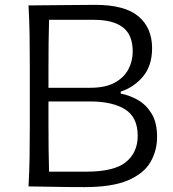

<svg xmlns="http://www.w3.org/2000/svg" viewBox="-20 -766 710 789"><path d="M327.6 2.9Q251 2.9 191.4 1.5Q131.8 0 97.2 0Q100.6 -62.5 101.6 -120.1Q102.5 -177.7 102.5 -246.6V-495.6Q102.5 -564.9 101.6 -622.8Q100.6 -680.7 97.2 -743.7Q159.7 -743.7 228.5 -744.9Q297.4 -746.1 370.6 -746.1Q493.2 -746.1 549.1 -698.7Q605 -651.4 605 -567.9Q605 -496.6 568.1 -452.1Q531.2 -407.7 476.1 -389.6V-381.3Q513.2 -374.5 547.4 -354.7Q581.5 -335 603.5 -298.3Q625.5 -261.7 625.5 -203.6Q625.5 -146.5 598.1 -99.6Q570.8 -52.7 505.9 -24.9Q440.9 2.9 327.6 2.9ZM179.2 -405.3H351.1Q413.1 -405.3 451.4 -426.3Q489.7 -447.3 507.6 -481.2Q525.4 -515.1 525.4 -554.2Q525.4 -622.6 485.1 -653.6Q444.8 -684.6 365.2 -684.6H181.6Q180.2 -635.7 179.7 -588.4Q179.2 -541 179.2 -484.9ZM181.6 -60.5H333.5Q449.2 -60.5 497.6 -100.1Q545.9 -139.6 545.9 -208Q545.9 -284.2 493.9 -316.7Q441.9 -349.1 349.6 -349.1H179.2V-257.3Q179.2 -201.7 179.7 -155Q180.2 -108.4 181.6 -60.5Z"/></svg>

Font: Pinar-DS3-FD Regular
Style: Regular
Weight: 400
Designer: Amin Abedi
Version: Version 3.000